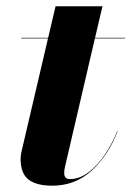

<svg xmlns="http://www.w3.org/2000/svg" viewBox="-20 -580 418 610"><path d="M353.5 -163Q325 -88 272.2 -39Q219.5 10 145.5 10Q96.5 10 71 -9.2Q45.5 -28.5 45.5 -75Q45.5 -79 46.2 -85.8Q47 -92.5 48 -97L132.5 -458H47.5V-460H133L156.5 -560H305.5L282 -460H377.5V-458H281.5L186 -48Q185 -43.5 184.5 -38.8Q184 -34 184 -30Q184 -11 202 -11Q233 -11 261.8 -33Q290.5 -55 314 -90Q337.5 -125 352.5 -164Z"/></svg>

Font: Bodoni* 96
Style: Bold Italic
Weight: 700
Italic angle: -13°
Version: Version 2.2